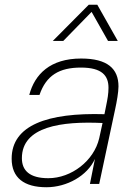

<svg xmlns="http://www.w3.org/2000/svg" viewBox="-20 -773 548 807"><path d="M321 -527C191 -527 126 -461 103 -374H146C174 -456 229 -489 320 -489C409 -489 436 -455 436 -404C436 -379 432 -357 426 -328L419 -293C180 -300 29 -247 29 -106C29 -26 81 14 175 14C261 14 347 -34 379 -105L358 0H397L464 -314C471 -346 478 -386 478 -410C478 -484 432 -527 321 -527ZM72 -108C72 -242 240 -264 411 -256L397 -192C375 -97 280 -24 183 -24C105 -24 72 -56 72 -108ZM202 -601H246L365 -723L434 -601H475L389 -753H353Z"/></svg>

Font: Nacelle UltraLight
Style: Italic
Weight: 200
Italic angle: -12°
Designer: Sora Sagano
Foundry: Sora Sagano
Version: Version 1.000;FEAKit 1.0